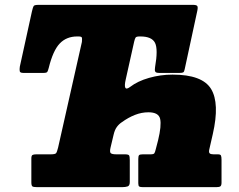

<svg xmlns="http://www.w3.org/2000/svg" viewBox="-20 -770 985 790"><path d="M109 -20.5V-117.5Q109 -129.5 113.5 -132.2Q118 -135 129.5 -135H189Q207 -135 210.8 -139.8Q214.5 -144.5 219 -162.5L317 -597.5Q318.5 -612 316.5 -616Q314.5 -620 302.5 -620H297.5Q253.5 -620 225.8 -591Q198 -562 180.5 -490.5Q177.5 -479 174.8 -474.5Q172 -470 159.5 -470H75.5Q62.5 -470 61.2 -477.2Q60 -484.5 61.5 -495.5L111.5 -723.5Q115.5 -740.5 118.5 -745.2Q121.5 -750 138.5 -750H773.5Q788 -750 791.5 -745.5Q795 -741 792 -726.5L740 -485.5Q738 -475 734.2 -472.5Q730.5 -470 719.5 -470H635Q621 -470 618.5 -475.8Q616 -481.5 618 -493.5Q631 -567.5 617.8 -593.8Q604.5 -620 557.5 -620H554.5Q541.5 -620 538.2 -615.8Q535 -611.5 532 -598.5L497.5 -444Q485 -389.5 515.5 -412.5Q546 -436 593 -449.5Q640 -463 690 -463Q812.5 -463 848.5 -404Q884.5 -345 855.5 -218L841 -154.5Q838.5 -143 842.8 -139Q847 -135 858.5 -135H876.5Q887 -135 889.2 -130Q891.5 -125 891.5 -112V-19Q891.5 -7 887 -3.5Q882.5 0 871 0H567.5Q557 0 553 -2.5Q549 -5 549 -16V-116Q549 -128 552.2 -131.5Q555.5 -135 567.5 -135H599.5Q612 -135 615 -139.2Q618 -143.5 621 -156.5L630.5 -193Q645 -253 639 -280.5Q633 -308 590.5 -308Q562.5 -308 535.2 -297.2Q508 -286.5 481 -267Q469 -259 460.5 -247.2Q452 -235.5 447.5 -216L435 -163.5Q430.5 -145 435.5 -140Q440.5 -135 459 -135H493.5Q508.5 -135 511.2 -130.5Q514 -126 514 -110.5V-21Q514 -6 505.2 -3Q496.5 0 483 0H132Q117.5 0 113.2 -3.2Q109 -6.5 109 -20.5Z"/></svg>

Font: Besley* Narrow Fatface
Style: Italic
Weight: 900
Width: 4
Italic angle: -13°
Designer: Owen Earl
Foundry: indestructible type*
Version: Version 3.000; ttfautohint (v1.8.3)